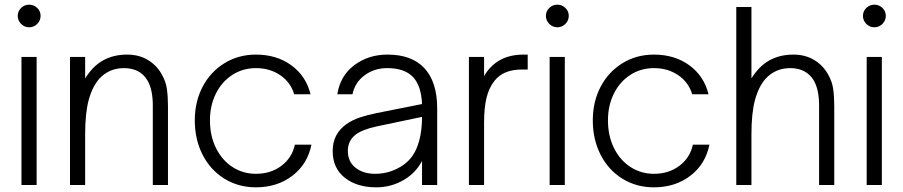

<svg xmlns="http://www.w3.org/2000/svg" viewBox="-20 -793 3872 823"><path d="M137 0H72V-549H137ZM56 -725Q56 -745 70.5 -759Q85 -773 105 -773Q125 -773 139.5 -759Q154 -745 154 -725Q154 -705 139.5 -690.5Q125 -676 105 -676Q85 -676 70.5 -690.5Q56 -705 56 -725Z M280 0V-549H345V-457Q378 -510 422.5 -534.5Q467 -559 525 -559Q575 -559 613 -536.5Q651 -514 673 -475Q691 -444 695.5 -411Q700 -378 700 -337V0H635V-340Q635 -411 611 -450Q580 -501 511 -501Q448 -501 406 -456Q376 -422 360.5 -365.5Q345 -309 345 -217V0Z M815 -277Q815 -357 848.5 -421Q882 -485 942 -522Q1002 -559 1077 -559Q1166 -559 1229 -513Q1292 -467 1311 -389H1241Q1226 -440 1181.5 -470.5Q1137 -501 1077 -501Q1021 -501 976 -472Q931 -443 905.5 -392Q880 -341 880 -277Q880 -211 905.5 -159Q931 -107 976 -77.5Q1021 -48 1077 -48Q1141 -48 1186.5 -82.5Q1232 -117 1244 -173H1315Q1298 -89 1233 -39.5Q1168 10 1077 10Q1002 10 942 -27Q882 -64 848.5 -129.5Q815 -195 815 -277Z M1406 -146Q1406 -219 1465 -261Q1491 -279 1522.5 -289.5Q1554 -300 1593 -308L1789 -347Q1786 -423 1752 -461Q1716 -501 1640 -501Q1584 -501 1542.5 -470Q1501 -439 1491 -389H1426Q1438 -468 1498.5 -513.5Q1559 -559 1641 -559Q1744 -559 1798 -502Q1854 -443 1854 -328V0H1789V-103Q1762 -52 1713 -23Q1658 10 1593 10Q1510 10 1458 -31Q1406 -72 1406 -146ZM1682 -70Q1740 -98 1764.5 -154.5Q1789 -211 1789 -292L1594 -251Q1530 -237 1502 -214Q1471 -188 1471 -146Q1471 -100 1504 -74Q1537 -48 1588 -48Q1638 -48 1682 -70Z M2242 -559V-495H2217Q2138 -495 2100 -447Q2076 -417 2065.5 -374Q2055 -331 2055 -268V0H1990V-549H2055V-467Q2109 -559 2224 -559Z M2401 0H2336V-549H2401ZM2320 -725Q2320 -745 2334.5 -759Q2349 -773 2369 -773Q2389 -773 2403.5 -759Q2418 -745 2418 -725Q2418 -705 2403.5 -690.5Q2389 -676 2369 -676Q2349 -676 2334.5 -690.5Q2320 -705 2320 -725Z M2521 -277Q2521 -357 2554.5 -421Q2588 -485 2648 -522Q2708 -559 2783 -559Q2872 -559 2935 -513Q2998 -467 3017 -389H2947Q2932 -440 2887.5 -470.5Q2843 -501 2783 -501Q2727 -501 2682 -472Q2637 -443 2611.5 -392Q2586 -341 2586 -277Q2586 -211 2611.5 -159Q2637 -107 2682 -77.5Q2727 -48 2783 -48Q2847 -48 2892.5 -82.5Q2938 -117 2950 -173H3021Q3004 -89 2939 -39.5Q2874 10 2783 10Q2708 10 2648 -27Q2588 -64 2554.5 -129.5Q2521 -195 2521 -277Z M3136 0V-763H3201V-457Q3234 -510 3278.5 -534.5Q3323 -559 3381 -559Q3431 -559 3469 -536.5Q3507 -514 3529 -475Q3547 -444 3551.5 -411Q3556 -378 3556 -337V0H3491V-340Q3491 -411 3467 -450Q3435 -501 3367 -501Q3304 -501 3262 -456Q3232 -422 3216.5 -365.5Q3201 -309 3201 -217V0Z M3760 0H3695V-549H3760ZM3679 -725Q3679 -745 3693.5 -759Q3708 -773 3728 -773Q3748 -773 3762.5 -759Q3777 -745 3777 -725Q3777 -705 3762.5 -690.5Q3748 -676 3728 -676Q3708 -676 3693.5 -690.5Q3679 -705 3679 -725Z"/></svg>

Font: Open Sauce One Light
Style: Regular
Weight: 300
Designer: Alfredo Marco Pradil
Foundry: Creative Sauce Fz LLC
Version: Version 1.477